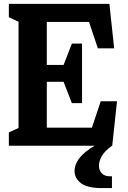

<svg xmlns="http://www.w3.org/2000/svg" viewBox="-20 -750 660 988"><path d="M25.5 -68.5 108.2 -106.6 75.4 -50.4V-660.8L96.5 -628.4L25.5 -661.5V-730H542.9L567.5 -501.2H483.6L430.8 -658.8L459.8 -637.2H204.8L220.8 -654.2V-393.5L186.7 -416H329.2L298.8 -394.1L349.8 -525.5H402.1V-219.2H349.8L298.8 -350.6L328.8 -329.2H186.7L220.8 -358V-61.6L188.9 -93.2H474.4L445.8 -71.2L498.2 -228.8H582.1L557.5 0H25.5ZM363.7 129.8Q363.7 88.3 401.4 49.4Q439.1 10.4 503.3 -18.5L556.1 0Q518.9 26.8 504 52.8Q489.2 78.8 489.2 101.9Q489.2 126.6 503.9 141.8Q518.7 156.9 541.6 156.9H556.1V217.9H505.8Q428.6 217.9 396.1 192.3Q363.7 166.7 363.7 129.8Z"/></svg>

Font: Monaspace Xenon Var ExtraLight
Style: Regular
Weight: 200
Designer: Riley Cran and the Lettermatic Team
Version: Version 1.200 (Monaspace Xenon Var)